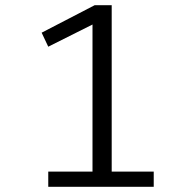

<svg xmlns="http://www.w3.org/2000/svg" viewBox="-20 -720 750 740"><path d="M410.5 -58.5H572.5V0H166V-58.5H336.5V-625.5L166 -540L140.5 -594L345 -700H410.5Z"/></svg>

Font: League Mono Light
Style: Regular
Weight: 300
Width: 6
Designer: Tyler Finck
Foundry: The League of Moveable Type / Tyler Finck
Version: Version 2.210